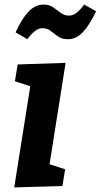

<svg xmlns="http://www.w3.org/2000/svg" viewBox="-20 -812 439 837"><path d="M42 5 112 -436 45 -458 57 -531 266 -538 196 -96 264 -74 252 -1ZM277 -641Q250 -641 233 -653Q216 -665 201 -677Q186 -689 166 -689Q148 -689 132.5 -677Q117 -665 99 -641L48 -671Q76 -732 105 -762Q134 -792 169 -792Q195 -792 212 -780Q229 -768 244.5 -756Q260 -744 281 -744Q298 -744 313.5 -756Q329 -768 347 -792L399 -763Q370 -702 341 -671.5Q312 -641 277 -641Z"/></svg>

Font: Bitter
Style: Bold Italic
Weight: 700
Italic angle: -9°
Designer: Sol Matas, and Bitter project Authors
Foundry: Sol Matas
Version: Version 2.001